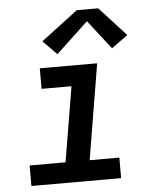

<svg xmlns="http://www.w3.org/2000/svg" viewBox="-54 -810 708 857"><g transform="rotate(-5 300.0 -382.0)"><path d="M52 0V-92H213L269 -428H135V-520H392L321 -92H454V0ZM219 -576 157 -639 322 -764H418L537 -634L464 -581L363 -711Z"/></g></svg>

Font: Iosevka SS04 SmBd Ex Obl
Style: Regular
Weight: 600
Width: 7
Italic angle: -9°
Monospace: yes
Designer: Belleve Invis
Foundry: Belleve Invis
Version: Version 19.0.0; ttfautohint (v1.8.4)